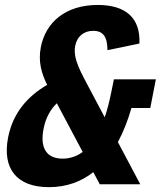

<svg xmlns="http://www.w3.org/2000/svg" viewBox="-20 -762 664 794"><path d="M440 -380C432.5 -342 423.5 -307.5 413 -277L353 -390C315 -462.5 280.5 -519 291 -572.5C298 -609.5 325 -634.5 365.5 -634.5C406.5 -634.5 424 -610 424.5 -554.5L556.5 -582C561.5 -689.5 498 -741.5 384.5 -741.5C251 -741.5 169 -670 149 -567.5C137 -506.5 152 -458 175 -411C95 -364.5 33.5 -296 13.5 -193.5C-11.5 -64 49.5 12 182.5 12C255 12 316 -11 366 -50L392.5 0H560L467.5 -174.5C490.5 -217 509 -264.5 523.5 -315.5H601.5L624.5 -434H451ZM160 -228.5C169 -276 189 -309.5 215 -335L322 -133.5C297 -115.5 269.5 -106 239 -106C173 -106 144.5 -149.5 160 -228.5Z"/></svg>

Font: Monaspace Neon
Style: Bold Italic
Weight: 700
Italic angle: -11°
Designer: Riley Cran & the Lettermatic Team
Foundry: Lettermatic
Version: Version 1.200 (Monaspace Neon)